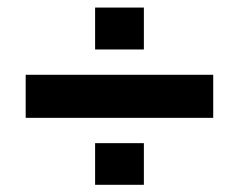

<svg xmlns="http://www.w3.org/2000/svg" viewBox="-20 -619 640 515"><path d="M48.9 -418.4H551.9V-302.9H48.9ZM235.1 -235H365.9V-123.3H235.1ZM235.1 -598.7H365.9V-486.3H235.1Z"/></svg>

Font: Mona Sans VF XLt
Style: Regular
Weight: 200
Designer: Deni Anggara
Foundry: GitHub
Version: Version 2.000;Glyphs 3.2.3 (3260)